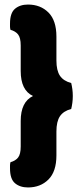

<svg xmlns="http://www.w3.org/2000/svg" viewBox="-20 -688 367 844"><path d="M125 -266Q71 -291 71 -376V-488Q71 -522 59.5 -536.5Q48 -551 26 -557Q24 -565 24 -571.5Q24 -578 24 -584Q24 -631 46 -649.5Q68 -668 103 -668Q158 -668 193 -633Q228 -598 228 -527V-422Q228 -378 243.5 -355Q259 -332 293 -323Q296 -311 298 -296.5Q300 -282 300 -266Q300 -250 298 -235.5Q296 -221 293 -209Q259 -200 243.5 -177Q228 -154 228 -110V-5Q228 66 193 101Q158 136 103 136Q68 136 46 117.5Q24 99 24 52Q24 46 24 39.5Q24 33 26 25Q48 19 59.5 4.5Q71 -10 71 -44V-156Q71 -240 125 -266Z"/></svg>

Font: Baloo Thambi
Style: Regular
Weight: 400
Designer: Aadarsh Rajan and Ek Type
Foundry: Ek Type
Version: Version 1.443;PS 1.000;hotconv 16.6.51;makeotf.lib2.5.65220;